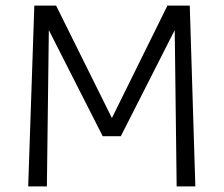

<svg xmlns="http://www.w3.org/2000/svg" viewBox="-20 -668 802 688"><path d="M181 -648 381 -245 580 -648H660L680 0H613L607 -488L606 -560L413 -180H348L155 -560L148 0H81L103 -648Z"/></svg>

Font: Gafata
Style: Regular
Weight: 400
Designer: Lautaro Hourcade
Foundry: Lautaro Hourcade
Version: Version 4.002; ttfautohint (v0.94.20-1c74) -l 7 -r 28 -G 0 -